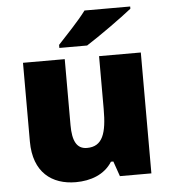

<svg xmlns="http://www.w3.org/2000/svg" viewBox="-54 -866 778 875"><g transform="rotate(-5 335.0 -429.0)"><path d="M574 -807V-817H365C332 -772 270 -708 236 -671V-657H363C417 -691 527 -769 574 -807ZM604 -604H413V-362C413 -252 394 -192 322 -192C275 -192 256 -230 256 -302V-604H65V-244C65 -102 149 -41 258 -41C326 -41 390 -64 425 -120H436L460 -51H604Z"/></g></svg>

Font: Noto Sans Tamil UI Black
Style: Regular
Weight: 900
Designer: Jelle Bosma - Monotype Design Team
Foundry: Monotype Imaging Inc.
Version: Version 2.004